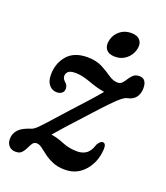

<svg xmlns="http://www.w3.org/2000/svg" viewBox="-120 -673 661 763"><g transform="rotate(20 210.0 -291.5)"><path d="M360 -121Q357 -66 324.5 -28.8Q292 8.5 242 8.5Q211.5 8.5 189.8 -0.8Q168 -10 152.2 -22Q136.5 -34 124.5 -43Q112.5 -52 102 -52Q90.5 -52 84.5 -43Q78.5 -34 73 -22Q67.5 -10 59 -0.8Q50.5 8.5 34 8.5Q15.5 8.5 5.2 -2.8Q-5 -14 -5 -32Q-5 -54.5 10 -71.2Q25 -88 62.5 -99.5Q71 -102.5 81.5 -112.2Q92 -122 113.8 -146Q135.5 -170 176.5 -216Q217 -260 242.2 -288.2Q267.5 -316.5 283 -335.5Q252 -340.5 215.2 -354Q178.5 -367.5 151.5 -367.5Q129 -367.5 120.8 -359.8Q112.5 -352 112.5 -341Q112.5 -329.5 123.5 -320Q136 -309.5 136 -295Q136 -283 127.5 -276.2Q119 -269.5 106.5 -269.5Q87 -269.5 74 -284.5Q61 -299.5 61 -327.5Q61 -375.5 89.5 -409Q118 -442.5 174.5 -442.5Q212 -442.5 237.5 -429Q263 -415.5 282.2 -402Q301.5 -388.5 320.5 -388.5Q332 -388.5 339.5 -396.8Q347 -405 353.5 -415.8Q360 -426.5 369.2 -434.5Q378.5 -442.5 394 -442.5Q425 -442.5 425 -402Q425 -379.5 413.5 -363.8Q402 -348 376 -343Q369 -341.5 356.8 -332.2Q344.5 -323 319.8 -297.5Q295 -272 249 -221Q208 -176.5 185.5 -151.2Q163 -126 144.5 -104.5Q171.5 -100.5 200 -88.5Q228.5 -76.5 262.5 -76.5Q286 -76.5 301.8 -88.2Q317.5 -100 326 -128Q336.5 -146.5 347 -146Q361 -145.5 360 -121ZM275.5 -481.5Q248.5 -481.5 237.2 -497Q226 -512.5 232.5 -537.5Q239 -562 258.5 -577.2Q278 -592.5 305 -592.5Q332 -592.5 343.5 -577.2Q355 -562 348.5 -537.5Q341.5 -513 322 -497.2Q302.5 -481.5 275.5 -481.5Z"/></g></svg>

Font: Fraunces 144pt S100
Style: Italic
Weight: 400
Italic angle: -16°
Version: Version 1.000; ttfautohint (v1.8.3)